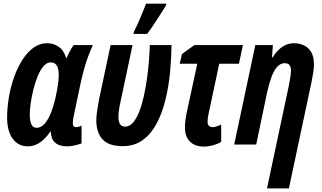

<svg xmlns="http://www.w3.org/2000/svg" viewBox="-20 -792 1763 1052"><path d="M131.8 9.8Q80.1 9.8 49.6 -32Q19 -73.7 19 -147.9Q19 -201.7 28.6 -258.5Q38.1 -315.4 56.6 -368.2Q75.2 -420.9 102.1 -463.1Q128.9 -505.4 163.1 -530.3Q197.3 -555.2 238.8 -555.2Q273.4 -555.2 301.8 -535.6Q330.1 -516.1 341.8 -475.1H345.2Q351.1 -489.3 357.7 -502Q364.3 -514.6 370.8 -525.9Q377.4 -537.1 383.8 -544.9H488.8Q475.1 -515.6 462.9 -482.4Q450.7 -449.2 440.7 -412.8Q430.7 -376.5 421.9 -336.9L386.2 -168Q382.8 -154.3 380.9 -140.6Q378.9 -127 378.9 -118.2Q378.9 -104.5 384 -99.9Q389.2 -95.2 397.9 -95.2Q403.3 -95.2 410.6 -97.2Q418 -99.1 426.8 -104V-5.9Q410.2 0 387.9 4.9Q365.7 9.8 352.1 9.8Q310.5 9.8 290.5 -3.9Q270.5 -17.6 264.4 -36.6Q258.3 -55.7 258.8 -70.8H255.9Q238.8 -45.9 219.5 -27.8Q200.2 -9.8 178.7 0Q157.2 9.8 131.8 9.8ZM179.2 -91.8Q207 -91.8 227.3 -117.2Q247.6 -142.6 261.5 -179.9Q275.4 -217.3 283.2 -252Q293.5 -299.3 297.6 -329.3Q301.8 -359.4 301.8 -381.8Q301.8 -416.5 290.8 -433.3Q279.8 -450.2 257.8 -450.2Q236.3 -450.2 218.3 -429Q200.2 -407.7 186.3 -373.8Q172.4 -339.8 162.8 -301Q153.3 -262.2 148.2 -226.1Q143.1 -189.9 143.1 -165Q143.1 -128.4 152.1 -110.1Q161.1 -91.8 179.2 -91.8Z M651.9 8.8Q576.2 8.8 542 -28.3Q507.8 -65.4 507.8 -131.8Q507.8 -155.3 512.2 -185.3Q516.6 -215.3 522.9 -248L585.9 -544.9H706.1L639.2 -229Q634.3 -208 631.6 -187.3Q628.9 -166.5 628.9 -150.9Q628.9 -124 638.4 -111.1Q647.9 -98.1 665 -98.1Q689.5 -98.1 708.7 -120.1Q728 -142.1 742.7 -179.7Q757.3 -217.3 767.8 -264.2Q778.3 -311 785.4 -361.3Q792.5 -411.6 796.1 -459.2Q799.8 -506.8 800.8 -544.9H919.9Q918.9 -470.7 911.4 -392.8Q903.8 -314.9 886 -243.2Q868.2 -171.4 837.9 -114.5Q807.6 -57.6 762 -24.4Q716.3 8.8 651.9 8.8ZM710.9 -606 714.4 -619.1Q720.7 -630.9 730 -651.6Q739.3 -672.4 749.3 -695.6Q759.3 -718.8 767.6 -739.5Q775.9 -760.3 780.3 -772H891.1L889.2 -762.2Q880.9 -748.5 867.7 -727.5Q854.5 -706.5 839.4 -683.3Q824.2 -660.2 810.3 -639.6Q796.4 -619.1 786.1 -606Z M1098.1 11.2Q1047.9 11.2 1020.5 -16.4Q993.2 -43.9 993.2 -94.2Q993.2 -112.3 996.1 -134Q999 -155.8 1003.9 -179.2L1061 -442.9H964.8L977.1 -496.1L1044.9 -544.9H1311L1289.1 -442.9H1181.2L1122.1 -165Q1120.1 -154.3 1118.7 -145Q1117.2 -135.7 1117.2 -126Q1117.2 -111.8 1124 -103.5Q1130.9 -95.2 1145 -95.2Q1154.8 -95.2 1168 -99.6Q1181.2 -104 1191.9 -108.9V-14.2Q1170.4 -2 1145 4.6Q1119.6 11.2 1098.1 11.2Z M1442.9 240.2 1562 -319.8Q1566.4 -343.3 1570.3 -365.7Q1574.2 -388.2 1574.2 -404.8Q1574.2 -424.8 1566.2 -435.3Q1558.1 -445.8 1540 -445.8Q1516.6 -445.8 1498.8 -426Q1481 -406.2 1467.8 -370.6Q1454.6 -335 1443.8 -287.1L1383.8 0H1263.2L1378.9 -544.9H1475.1L1470.2 -477.1H1473.1Q1488.3 -501.5 1506.6 -519Q1524.9 -536.6 1546.1 -545.9Q1567.4 -555.2 1590.8 -555.2Q1619.6 -555.2 1644.5 -543.9Q1669.4 -532.7 1684.8 -507.3Q1700.2 -481.9 1700.2 -439Q1700.2 -420.9 1696.8 -397.9Q1693.4 -375 1688 -348.1L1563 240.2Z"/></svg>

Font: Open Sans Condensed
Style: Italic
Weight: 400
Width: 3
Italic angle: -12°
Designer: Monotype Design Team
Foundry: Monotype Imaging Inc.
Version: Version 3.000